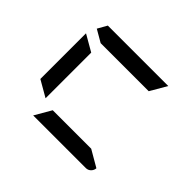

<svg xmlns="http://www.w3.org/2000/svg" viewBox="-102 -783 1020 1020"><g transform="rotate(-45 408.0 -273.0)"><path d="M210 -454 263 -546H606L553 -454ZM138 0Q122 -1 110.5 -12.5Q99 -24 99 -41V-436L192 -382V-93ZM717 -493V-41V-39L624 -93V-454L664 -523Z"/></g></svg>

Font: DSEG7 Modern Mini
Style: Regular
Weight: 400
Designer: Keshikan(Twitter:@keshinomi_88pro)
Version: Version 0.46